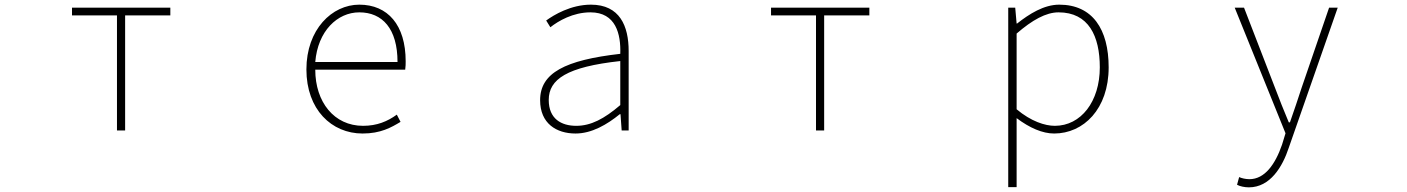

<svg xmlns="http://www.w3.org/2000/svg" viewBox="-20 -560 6040 824"><path d="M482 0H517V-494H711V-527H289V-494H482Z M1536 13C1614 13 1659 -13 1699 -37L1683 -68C1643 -39 1598 -20 1538 -20C1414 -20 1333 -122 1333 -261H1719C1721 -275 1721 -286 1721 -297C1721 -453 1644 -540 1522 -540C1405 -540 1295 -434 1295 -262C1295 -90 1403 13 1536 13ZM1333 -294C1344 -427 1428 -507 1522 -507C1621 -507 1686 -437 1686 -294Z M2450 13C2520 13 2586 -26 2640 -70H2643L2648 0H2678V-341C2678 -448 2640 -540 2516 -540C2430 -540 2357 -496 2324 -472L2342 -443C2376 -470 2439 -507 2514 -507C2623 -507 2645 -414 2642 -329C2405 -302 2298 -247 2298 -130C2298 -30 2368 13 2450 13ZM2453 -20C2389 -20 2335 -50 2335 -131C2335 -220 2413 -273 2642 -298V-109C2573 -50 2516 -20 2453 -20Z M3482 0H3517V-494H3711V-527H3289V-494H3482Z M4307 243H4343V46V-53C4399 -11 4454 13 4504 13C4630 13 4738 -92 4738 -271C4738 -434 4669 -540 4526 -540C4460 -540 4397 -500 4345 -459H4343L4337 -527H4307ZM4507 -20C4465 -20 4405 -39 4343 -91V-416C4410 -474 4469 -507 4523 -507C4652 -507 4700 -405 4700 -271C4700 -124 4619 -20 4507 -20Z M5340 244C5431 244 5484 156 5511 74L5721 -527H5684L5566 -183C5551 -138 5533 -82 5516 -35H5511C5491 -82 5469 -138 5452 -183L5319 -527H5279L5497 12L5482 61C5453 145 5408 209 5342 209C5326 209 5309 205 5298 200L5289 233C5302 240 5322 244 5340 244Z"/></svg>

Font: Harano Aji Gothic CN ExtraLight
Style: Regular
Weight: 250
Foundry: Masamichi Hosoda
Version: HaranoAjiGothicCN-ExtraLight version 20230610;ttx 4.39.4